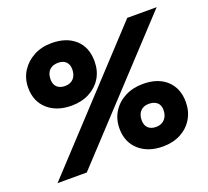

<svg xmlns="http://www.w3.org/2000/svg" viewBox="-124 -875 1124 1037"><g transform="rotate(-20 437.5 -356.5)"><path d="M256 -367Q172 -367 120 -413Q68 -459 68 -538Q68 -591 94.5 -632.5Q121 -674 166 -698Q211 -722 268 -722Q354 -722 404 -676.5Q454 -631 454 -551Q454 -496 429 -455Q404 -414 359.5 -390.5Q315 -367 256 -367ZM41 0 700 -710H869L209 0ZM259 -479Q291 -479 308.5 -498.5Q326 -518 326 -551Q326 -579 310 -594.5Q294 -610 265 -610Q233 -610 215 -591.5Q197 -573 197 -539Q197 -510 213.5 -494.5Q230 -479 259 -479ZM645 9Q560 9 508 -37.5Q456 -84 456 -162Q456 -216 482 -257.5Q508 -299 553.5 -322.5Q599 -346 657 -346Q743 -346 792.5 -300Q842 -254 842 -175Q842 -122 817 -80Q792 -38 747.5 -14.5Q703 9 645 9ZM646 -103Q677 -103 695.5 -123Q714 -143 714 -176Q714 -205 696.5 -219.5Q679 -234 650 -234Q619 -234 601.5 -215Q584 -196 584 -164Q584 -134 600.5 -118.5Q617 -103 646 -103Z"/></g></svg>

Font: Livvic Black
Style: Italic
Weight: 900
Italic angle: -10°
Designer: Jacques Le Bailly, Baron von Fonthausen
Version: Version 1.001; ttfautohint (v1.8.2)